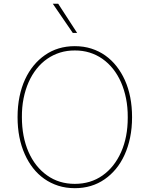

<svg xmlns="http://www.w3.org/2000/svg" viewBox="-20 -980 787 1010"><path d="M72.4 0ZM373.6 9.9Q326.7 9.9 286.4 -3Q246.1 -16 212.9 -39.4Q179.7 -62.9 153.9 -95.7Q128.2 -128.6 110.4 -168.7Q72.4 -253.2 72.4 -363.6Q72.4 -421.9 82.7 -471.8Q93 -521.7 112 -562.7Q131 -603.7 157.5 -635.7Q183.9 -667.6 216.3 -690Q283.7 -737.2 373.6 -737.2Q420.5 -737.2 460.8 -724.3Q501.1 -711.3 534.1 -687.9Q567.1 -664.4 592.9 -631.6Q618.6 -598.7 636.7 -558.9Q674.7 -474.4 674.7 -363.6Q674.7 -305.4 664.2 -255.5Q653.8 -205.6 634.9 -164.6Q616.1 -123.6 589.7 -91.6Q563.2 -59.7 530.9 -37.3Q463.4 9.9 373.6 9.9ZM373.6 -12.8Q456.7 -12.8 519.2 -56.8Q582 -100.9 617.2 -180.4Q652 -258.5 652 -360.4V-363.6Q652.3 -415.5 643.1 -461.6Q633.9 -507.8 616.7 -547.1Q599.4 -586.3 574.8 -617.4Q550.1 -648.4 519 -670.3Q487.9 -692.1 451.2 -703.5Q414.4 -714.8 373.6 -714.5Q332.7 -714.8 296.2 -703.5Q259.6 -692.1 228.5 -670.6Q197.4 -649.1 172.6 -617.9Q147.7 -586.6 130.5 -547.6Q113.3 -508.5 104 -462.2Q94.8 -415.8 95.2 -363.6Q95.2 -260.7 130 -180.8Q164.8 -101.9 227.6 -57.5Q289.8 -12.8 373.6 -12.8ZM385.7 -806.8H362.9L257.8 -960.2H286.2Z"/></svg>

Font: Linik Sans Thin
Style: Regular
Weight: 100
Designer: Fonts by Rasmus Andersson / Changes by Cristiano Sobral with parts from Marc Monis
Foundry: rsms
Version: Version 3.020; ttfautohint (v1.6)